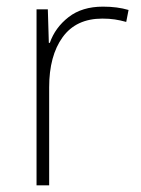

<svg xmlns="http://www.w3.org/2000/svg" viewBox="-20 -558 423 578"><path d="M290 -538Q312 -538 331 -535.5Q350 -533 367 -528L360 -492Q342 -497 325.5 -499.5Q309 -502 288 -502Q209 -502 168.5 -446Q128 -390 128 -295V0H90V-530H124L127 -429H130Q146 -475 186.5 -506.5Q227 -538 290 -538Z"/></svg>

Font: Noto Sans Lao Looped ExtraLight
Style: Regular
Weight: 200
Designer: Mark Frömberg, Ben Mitchell
Foundry: The Fontpad Ltd
Version: Version 1.002; ttfautohint (v1.8.4.7-5d5b)